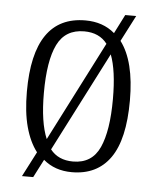

<svg xmlns="http://www.w3.org/2000/svg" viewBox="-48 -617 569 698"><g transform="rotate(5 237.0 -268.0)"><path d="M105 -51Q78 -86 63.5 -139.5Q49 -193 49 -268Q49 -544 239 -544Q303 -544 346 -507L381 -576H421L372 -481Q425 -411 425 -268Q425 -126 377 -58Q329 10 237 10Q175 10 133 -26L99 40H58ZM322 -466Q293 -504 238 -504Q169 -504 140 -445Q111 -386 111 -268Q111 -161 136 -102ZM238 -29Q307 -29 335 -90.5Q363 -152 363 -268Q363 -372 341 -429L155 -66Q184 -29 238 -29Z"/></g></svg>

Font: Noto Serif Lao Condensed Light
Style: Regular
Weight: 300
Width: 3
Designer: Monotype Design Team
Foundry: Monotype Imaging Inc.
Version: Version 2.003; ttfautohint (v1.8.4.7-5d5b)